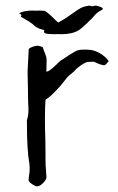

<svg xmlns="http://www.w3.org/2000/svg" viewBox="-20 -662 420 682"><path d="M332.5 -474.1Q354 -462.4 366.2 -444.8Q356 -432.1 352.1 -430.7Q351.1 -430.2 349.6 -430.2Q345.2 -430.2 335.4 -433.6Q326.7 -436.5 320.8 -439.5L316.9 -441.4L314.5 -442.4Q313 -442.9 309.1 -442.9Q303.2 -442.9 292.5 -441.9Q283.7 -441.4 267.1 -429.7Q254.4 -420.9 248.5 -414.6L246.1 -411.6L243.2 -408.7Q238.8 -404.3 231 -398.4Q224.1 -393.6 217.3 -385.3L205.6 -370.6Q193.4 -354.5 176.3 -337.4Q154.8 -314.9 141.6 -308.1Q139.6 -279.8 139.6 -240.2Q139.6 -205.6 141.1 -162.6Q141.6 -141.1 141.6 -118.7V-99.6Q141.6 -87.9 142.1 -74.7L143.6 -53.7L145 -33.2Q145 -24.9 134.8 -13.7Q124.5 -2.4 115.2 -0.5Q113.3 0 111.8 0Q106.9 0 102.5 -2.9L95.7 -6.8L88.9 -11.7Q81.5 -17.6 81.5 -22.9V-23.4L83 -37.1L85 -51.8Q85.4 -59.1 85.4 -65.4Q85.4 -73.2 84.5 -79.6Q75.7 -127 75.7 -222.7V-232.9L75.2 -234.4L75.7 -235.8Q81.1 -250.5 81.1 -272V-275.4L80.1 -295.4L79.6 -315.4L79.1 -355.5L78.1 -396V-411.1Q78.6 -420.4 79.1 -430.7L80.1 -448.7Q81.1 -471.2 82 -486.3Q82.5 -490.7 95.2 -495.6Q106 -499.5 112.3 -499.5H114.7L122.6 -497.6L131.8 -494.6L135.7 -482.4L140.6 -470.7Q145.5 -458.5 145.5 -449.2V-445.8Q145 -437.5 145 -426.8V-418.5Q145 -413.1 144.5 -408.2Q145 -407.7 146 -407.7Q152.8 -407.7 170.9 -423.8L178.7 -431.2L182.6 -434.6L185.5 -438Q193.4 -444.8 194.3 -445.8Q203.6 -451.7 209 -455.1L210.9 -457L213.9 -458.5Q217.8 -461.4 223.1 -464.8Q247.6 -480.5 255.9 -483.4Q263.7 -485.8 281.2 -485.8Q287.6 -485.8 294.4 -485.4Q312.5 -484.9 332.5 -474.1ZM333.5 -638.7Q345.2 -634.8 345.2 -630.9Q345.2 -627.9 338.9 -625Q326.7 -619.1 316.9 -608.4L309.1 -599.1Q304.7 -594.2 300.3 -590.8L288.1 -578.6L269 -561.5Q264.6 -557.6 259.8 -554.7Q236.8 -540.5 197.3 -540.5Q190.9 -540.5 184.6 -541Q178.7 -540.5 172.4 -540.5Q166.5 -540.5 160.2 -541Q143.6 -541.5 139.2 -544.4Q136.2 -546.4 136.2 -549.8Q136.2 -552.2 137.2 -555.2L133.3 -556.2L128.4 -557.6Q122.6 -559.1 119.1 -560.5Q106 -566.4 102.1 -570.8Q95.7 -577.6 82.5 -585.9L70.3 -593.3L58.1 -600.1Q55.7 -601.6 54.7 -602.5Q53.7 -603.5 53.7 -604.5Q53.7 -605 54.2 -605Q56.2 -606.4 56.2 -607.9Q56.2 -608.9 54.7 -610.4L47.9 -615.2Q65.9 -624.5 95.2 -624.5Q101.6 -624.5 108.4 -624Q114.3 -624.5 120.6 -624.5Q129.9 -624.5 139.2 -623.5Q150.4 -616.7 164.1 -603.5L174.8 -592.8Q181.2 -586.4 187 -582Q205.6 -592.3 214.4 -598.1L239.7 -615.7Q254.9 -627 266.6 -633.3Q275.4 -638.7 297.4 -642.1L301.8 -641.1L306.2 -639.6Q310.5 -640.6 320.8 -642.1L327.1 -640.6Z"/></svg>

Font: Kurland
Style: Regular
Weight: 400
Designer: GGBot
Version: 0.22